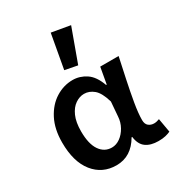

<svg xmlns="http://www.w3.org/2000/svg" viewBox="-187 -901 952 1031"><g transform="rotate(-30 289.0 -385.0)"><path d="M234 12Q147 12 94 -54Q41 -120 41 -240Q41 -323 71.5 -382Q102 -441 151.5 -472Q201 -503 257 -503Q301 -503 339.5 -477.5Q378 -452 400 -390H404L422 -491H536Q523 -431 508.5 -362.5Q494 -294 483.5 -232.5Q473 -171 473 -130Q473 -105 487 -93.5Q501 -82 521 -82Q529 -82 537.5 -84Q546 -86 554 -89L569 -3Q557 3 538.5 7.5Q520 12 494 12Q446 12 417 -9Q388 -30 382 -78H378Q326 12 234 12ZM260 -83Q287 -83 311.5 -100.5Q336 -118 352.5 -147.5Q369 -177 371 -212L378 -300Q360 -362 332.5 -385Q305 -408 273 -408Q245 -408 218.5 -390Q192 -372 175.5 -335Q159 -298 159 -241Q159 -163 186.5 -123Q214 -83 260 -83ZM323 -556 245 -571 283 -782 398 -762Z"/></g></svg>

Font: Source Sans Pro SemiBold
Style: Regular
Weight: 600
Designer: Paul D. Hunt
Foundry: Adobe Systems Incorporated
Version: Version 2.045;hotconv 1.0.109;makeotfexe 2.5.65596